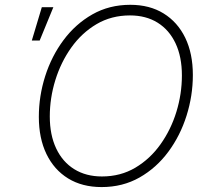

<svg xmlns="http://www.w3.org/2000/svg" viewBox="-20 -757 857 787"><path d="M396.5 9.8Q316.9 9.8 259.3 -25.6Q201.7 -61 170.4 -125.7Q139.2 -190.4 139.2 -277.8Q139.2 -363.3 165.3 -445.1Q191.4 -526.9 240.5 -592.8Q289.6 -658.7 358.6 -698Q427.7 -737.3 514.2 -737.3Q593.3 -737.3 650.6 -701.9Q708 -666.5 739.3 -602.1Q770.5 -537.6 770.5 -449.7Q770.5 -364.7 744.6 -282.7Q718.8 -200.7 669.9 -134.8Q621.1 -68.8 552 -29.5Q482.9 9.8 396.5 9.8ZM397.9 -33.7Q474.1 -33.7 534.7 -69.6Q595.2 -105.5 637.9 -165.5Q680.7 -225.6 703.1 -298.8Q725.6 -372.1 725.6 -447.8Q725.6 -523.9 699.7 -579.1Q673.8 -634.3 626 -664.1Q578.1 -693.8 512.7 -693.8Q436.5 -693.8 375.7 -658Q314.9 -622.1 272.2 -562Q229.5 -502 206.8 -428.5Q184.1 -355 184.1 -279.8Q184.1 -204.1 210.2 -148.7Q236.3 -93.3 284.4 -63.5Q332.5 -33.7 397.9 -33.7ZM110.4 -590.8 151.4 -727.5H198.7L142.6 -590.8Z"/></svg>

Font: Inter ExtraLight
Style: Italic
Weight: 250
Italic angle: -9.3988°
Designer: Rasmus Andersson
Foundry: rsms
Version: Version 4.001;git-66647c0bb